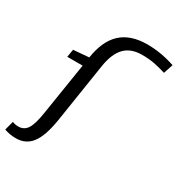

<svg xmlns="http://www.w3.org/2000/svg" viewBox="-287 -898 1183 1266"><g transform="rotate(30 304.5 -265.0)"><path d="M22 220Q-26 220 -67 205L-49 136Q-26 145 -4 145Q41 145 64.5 107.5Q88 70 102 -23L164 -415H47L57 -474L175 -484Q196 -620 267.5 -685Q339 -750 465 -750Q570 -750 676 -714L652 -642Q608 -656 565.5 -664.5Q523 -673 469 -673Q385 -673 338 -625Q291 -577 275 -475L204 -19Q183 108 139.5 164Q96 220 22 220Z"/></g></svg>

Font: Georama ExtraExtended
Style: Italic
Weight: 400
Width: 8
Italic angle: -9°
Designer: Jean-Baptiste Levee
Foundry: Production Type
Version: Version 1.000